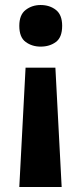

<svg xmlns="http://www.w3.org/2000/svg" viewBox="-20 -566 326 766"><path d="M228 -463Q228 -417 203 -398.5Q178 -380 142 -380Q108 -380 82.5 -398.5Q57 -417 57 -463Q57 -507 82.5 -526.5Q108 -546 142 -546Q178 -546 203 -526.5Q228 -507 228 -463ZM82 -296H201L226 180H57Z"/></svg>

Font: Noto Sans Sinhala UI
Style: Bold
Weight: 700
Designer: Jelle Bosma - Monotype Design Team
Foundry: Monotype Imaging Inc.
Version: Version 2.006; ttfautohint (v1.8.4.7-5d5b)